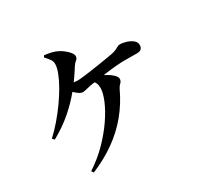

<svg xmlns="http://www.w3.org/2000/svg" viewBox="-173 -1021 1346 1292"><g transform="rotate(-30 500.0 -375.5)"><path d="M75.6 -288.5Q114.9 -324.4 153.9 -369.7Q192.9 -415 227.7 -463.6Q262.5 -512.3 289.2 -559.1Q315.8 -605.9 331.1 -646.1Q346.4 -686.3 346.4 -713.4Q346.4 -731.2 336.6 -747Q326.8 -762.7 303 -788L310.4 -800.8Q340.3 -797.6 365.5 -791.5Q390.7 -785.4 411.4 -774.5Q429.5 -765.6 448.2 -750.6Q466.9 -735.6 479.8 -719.6Q492.7 -703.6 492.7 -689.4Q492.7 -672.2 479.1 -662.2Q465.5 -652.2 452 -631.2Q407.6 -559.4 354.7 -494.4Q301.8 -429.4 236.7 -373.8Q171.7 -318.2 89.5 -272.9ZM344.5 -559.3Q360 -551.9 381.4 -546.1Q402.8 -540.3 420.7 -540.3Q435.1 -540.3 463 -543.4Q490.8 -546.5 525.9 -551.5Q560.9 -556.5 596.5 -562Q632 -567.5 661.2 -572.5Q690.4 -577.5 705.9 -580.3Q729.8 -584.7 744.3 -591.5Q758.9 -598.3 768.5 -603.9Q778.2 -609.4 787.9 -609.4Q811.6 -609.4 838.5 -600.9Q865.3 -592.3 884.3 -576.9Q903.3 -561.4 903.3 -539.3Q903.3 -523.2 894 -511.1Q884.8 -499.1 857.1 -499.1Q838.3 -499.1 814 -499.4Q789.8 -499.8 764 -499.8Q738.3 -499.8 713.1 -497.8Q690.4 -496.8 658.5 -492.9Q626.7 -489.1 592.6 -484.6Q558.5 -480.1 528.1 -475.7Q497.7 -471.3 477.1 -467.6Q458.1 -464.1 442.6 -459.5Q427.2 -454.9 413.2 -454.9Q399.8 -454.9 382.8 -466.8Q365.8 -478.7 350.6 -494.3Q335.4 -509.9 325.4 -521.8ZM206.8 50.1 194.9 33.7Q271.2 -15.7 332.9 -78.5Q394.6 -141.2 438.8 -205.9Q483.1 -270.6 506.6 -327.4Q530.1 -384.1 530.1 -420.8Q530.1 -443.6 522.8 -459.5Q515.5 -475.4 499.9 -485.4L519 -508.3Q560.8 -499.6 595.7 -482.1Q630.7 -464.5 651.8 -444.7Q673 -424.9 673 -409.3Q673 -391.8 659.1 -379.1Q645.3 -366.4 637.4 -348.9Q595.1 -258.1 533.9 -183.8Q472.8 -109.5 391.6 -51.4Q310.4 6.7 206.8 50.1Z"/></g></svg>

Font: Noto Serif SC
Style: Regular
Weight: 200
Designer: Ryoko NISHIZUKA 西塚涼子 (kana & ideographs); Frank Grießhammer (Latin, Greek & Cyrillic); Wenlong ZHANG 张文龙 (bopomofo); San
Foundry: Adobe
Version: Version 2.001;hotconv 1.1.0;makeotfexe 2.6.0